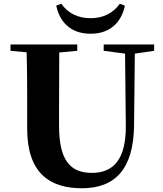

<svg xmlns="http://www.w3.org/2000/svg" viewBox="-20 -984 869 1024"><path d="M280 -954C296 -875 350 -804 463 -804C576 -804 630 -875 646 -954L619 -964C583 -914 531 -887 463 -887C395 -887 342 -914 307 -964ZM533 -713 647 -698 651 -316C653 -135 586 -62 470 -62C355 -62 295 -129 295 -312V-406L296 -704L392 -713V-747H36V-713L122 -705C125 -605 125 -504 125 -406V-297C125 -61 245 20 417 20C595 20 692 -84 695 -314L699 -698L802 -713V-747H533Z"/></svg>

Font: Noto Serif CJK HK Black
Style: Regular
Weight: 900
Designer: Ryoko NISHIZUKA 西塚涼子 (kana & ideographs); Frank Grießhammer (Latin, Greek & Cyrillic); Wenlong ZHANG 张文龙 (bopomofo); San
Foundry: Adobe
Version: Version 2.001;hotconv 1.1.0;makeotfexe 2.6.0